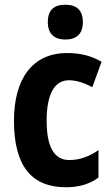

<svg xmlns="http://www.w3.org/2000/svg" viewBox="-20 -781 474 811"><path d="M256 -761C208 -761 182 -739 182 -687C182 -637 211 -614 256 -614C302 -614 330 -637 330 -687C330 -738 304 -761 256 -761ZM259 10C313 10 358 -3 396 -31V-147C357 -120 317 -105 272 -105C210 -105 177 -159 177 -271C177 -383 210 -442 271 -442C303 -442 335 -431 370 -413L409 -520C370 -543 324 -557 264 -557C116 -557 39 -447 39 -271C39 -79 114 10 259 10Z"/></svg>

Font: Noto Sans Ethiopic Condensed
Style: Bold
Weight: 700
Width: 3
Designer: Monotype Design Team
Foundry: Monotype Imaging Inc.
Version: Version 2.102